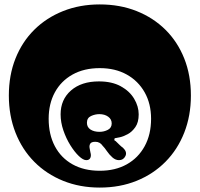

<svg xmlns="http://www.w3.org/2000/svg" viewBox="-20 -834 903 868"><path d="M431 14Q341 14 265.5 -16.5Q190 -47 135 -102.5Q80 -158 50 -234.5Q20 -311 20 -402Q20 -494 50 -569.5Q80 -645 135 -699.5Q190 -754 265.5 -784Q341 -814 431 -814Q522 -814 597.5 -784Q673 -754 728 -699.5Q783 -645 813 -569.5Q843 -494 843 -402Q843 -311 813 -234.5Q783 -158 728 -102.5Q673 -47 597.5 -16.5Q522 14 431 14ZM431 -62Q501 -62 553 -91Q605 -120 634 -173Q663 -226 663 -297Q663 -365 634 -416.5Q605 -468 553 -497Q501 -526 431 -526Q360 -526 308 -497Q256 -468 228 -416.5Q200 -365 200 -297Q200 -226 228 -173Q256 -120 308 -91Q360 -62 431 -62ZM518 -110Q502 -110 488 -122.5Q474 -135 463.5 -150.5Q453 -166 444 -175Q432 -193 411 -193Q393 -193 388 -184.5Q383 -176 385 -165Q387 -154 389 -144Q393 -131 388.5 -120.5Q384 -110 370 -110Q356 -110 336.5 -128.5Q317 -147 298 -177.5Q279 -208 266.5 -244.5Q254 -281 254 -317Q254 -384 301 -425Q348 -466 427 -466Q486 -466 526 -444Q566 -422 586.5 -387.5Q607 -353 607 -317Q607 -281 592 -259.5Q577 -238 557.5 -227.5Q538 -217 522 -213.5Q506 -210 504 -210Q497 -210 497 -204Q497 -197 502 -197Q512 -187 521.5 -178Q531 -169 536 -166Q556 -147 547 -128.5Q538 -110 518 -110ZM430 -238Q450 -238 467.5 -247Q485 -256 485 -276Q485 -295 469 -306.5Q453 -318 429 -318Q410 -318 391.5 -309.5Q373 -301 373 -279Q373 -259 389 -248.5Q405 -238 430 -238Z"/></svg>

Font: Matemasie
Style: Regular
Weight: 400
Designer: Adam Yeo
Version: Version 1.001; ttfautohint (v1.8.4.7-5d5b)